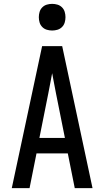

<svg xmlns="http://www.w3.org/2000/svg" viewBox="-20 -974 540 994"><path d="M41 0 198 -735H302L459 0H367L331 -180H169L133 0ZM316 -260 270 -490Q265 -516 260 -542Q255 -568 250 -595Q245 -568 240 -542Q235 -516 230 -490L184 -260ZM250 -816Q236 -816 222.5 -820Q209 -824 199 -834Q189 -844 185 -857.5Q181 -871 181 -885Q181 -899 185 -912.5Q189 -926 199 -936Q209 -946 222.5 -950Q236 -954 250 -954Q264 -954 277.5 -950Q291 -946 301 -936Q311 -926 315 -912.5Q319 -899 319 -885Q319 -871 315 -857.5Q311 -844 301 -834Q291 -824 277.5 -820Q264 -816 250 -816Z"/></svg>

Font: Iosevka SS18 Medium
Style: Regular
Weight: 500
Monospace: yes
Designer: Belleve Invis
Foundry: Belleve Invis
Version: Version 25.1.1; ttfautohint (v1.8.4)